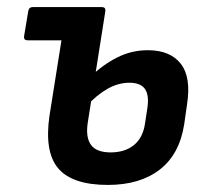

<svg xmlns="http://www.w3.org/2000/svg" viewBox="-20 -512 586 543"><path d="M58 -398Q47 -398 48 -409L60 -481Q62 -492 73 -492H197L182 -398ZM285 11Q185 11 145 -35.5Q105 -82 120 -185L167 -481Q169 -492 179 -492H268Q279 -492 278 -481L228 -164Q222 -123 237.5 -102Q253 -81 293 -81Q333 -81 358.5 -101.5Q384 -122 390 -162L397 -208Q402 -244 389.5 -261Q377 -278 346 -278Q314 -278 283.5 -260.5Q253 -243 225 -212L237 -296Q271 -329 311.5 -349.5Q352 -370 398 -370Q461 -370 491 -332Q521 -294 509 -217L501 -161Q488 -76 432 -32.5Q376 11 285 11Z"/></svg>

Font: Sofia Sans Semi Condensed
Style: Bold Italic
Weight: 700
Italic angle: -9°
Version: Version 4.100